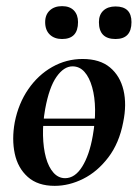

<svg xmlns="http://www.w3.org/2000/svg" viewBox="-20 -591 448 625"><path d="M74 -181V-205H343V-181ZM158 14Q103 14 70.5 -15Q38 -44 28 -91Q18 -138 28 -193Q40 -254 72 -300.5Q104 -347 150 -373Q196 -399 249 -399Q305 -399 338 -371.5Q371 -344 382 -297.5Q393 -251 381 -193Q368 -125 332.5 -78.5Q297 -32 251 -9Q205 14 158 14ZM192 -11Q224 -11 247.5 -48.5Q271 -86 282 -149Q290 -194 289.5 -234.5Q289 -275 280 -307Q271 -339 255 -357Q239 -375 216 -375Q188 -375 164 -341Q140 -307 127 -236Q119 -191 120 -150Q121 -109 129.5 -78Q138 -47 154 -29Q170 -11 192 -11ZM182 -464Q157 -464 142 -478.5Q127 -493 127 -519Q127 -543 142 -557Q157 -571 182 -571Q207 -571 220.5 -557Q234 -543 234 -519Q234 -464 182 -464ZM356 -464Q302 -464 302 -519Q302 -543 316.5 -556.5Q331 -570 356 -570Q408 -570 408 -519Q408 -464 356 -464Z"/></svg>

Font: Cormorant
Style: Bold Italic
Weight: 700
Italic angle: -10°
Designer: Christian Thalmann (Catharsis Fonts)
Foundry: Catharsis Fonts
Version: Version 4.000